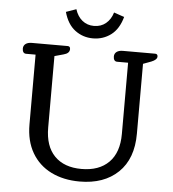

<svg xmlns="http://www.w3.org/2000/svg" viewBox="-60 -948 912 1015"><g transform="rotate(5 396.5 -440.0)"><path d="M250 -874 304 -893Q316 -855 342 -834Q368 -813 404 -813Q441 -813 467 -834.5Q493 -856 504 -893L559 -874Q541 -809 499.5 -778Q458 -747 404 -747Q351 -747 309.5 -778Q268 -809 250 -874ZM110 -265V-635H60Q50 -635 45 -642Q40 -649 40 -661Q40 -677 52 -686Q64 -695 85 -695H275Q289 -695 289 -680Q289 -657 257 -649L210 -636V-257Q210 -158 261 -106Q312 -54 404 -54Q497 -54 549 -106Q601 -158 601 -257V-635H543Q533 -635 528 -642Q523 -649 523 -661Q523 -677 535 -686Q547 -695 568 -695H739Q753 -695 753 -681Q753 -664 723 -652L680 -636V-265Q680 -132 604.5 -59.5Q529 13 400 13Q314 13 248.5 -19.5Q183 -52 146.5 -114.5Q110 -177 110 -265Z"/></g></svg>

Font: Maitree Medium
Style: Regular
Weight: 500
Designer: CadsonDemak Team
Foundry: CadsonDemak
Version: Version 1.010